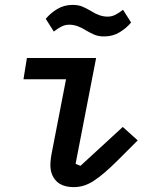

<svg xmlns="http://www.w3.org/2000/svg" viewBox="-20 -753 640 785"><path d="M282 12Q234 12 210 -13Q186 -38 186 -78Q186 -101 193 -135L250 -429H76L90 -516H373L289 -83L309 -75L482 -234L543 -179L465 -101Q434 -70 409 -48.5Q384 -27 363 -13.5Q342 0 322.5 6Q303 12 282 12ZM406 -604Q382 -604 365 -611.5Q348 -619 331 -629Q314 -640 297 -646Q280 -652 263 -652Q247 -652 232.5 -645Q218 -638 200 -624L167 -676Q186 -699 214 -716Q242 -733 277 -733Q301 -733 318 -725.5Q335 -718 352 -708Q369 -697 386 -691Q403 -685 420 -685Q436 -685 450.5 -692Q465 -699 483 -713L516 -661Q497 -638 469 -621Q441 -604 406 -604Z"/></svg>

Font: IBM Plex Mono Medium
Style: Italic
Weight: 500
Italic angle: -9°
Monospace: yes
Designer: Mike Abbink, Paul van der Laan, Pieter van Rosmalen
Foundry: Bold Monday
Version: Version 2.3